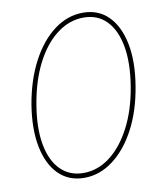

<svg xmlns="http://www.w3.org/2000/svg" viewBox="-83 -802 730 877"><g transform="rotate(-10 281.5 -364.0)"><path d="M237.8 8.3Q166 8.3 119.1 -38.3Q72.3 -85 55.7 -168.7Q39.1 -252.4 57.1 -363.3Q76.2 -474.6 120.4 -558.3Q164.6 -642.1 226.8 -689Q289.1 -735.8 360.8 -735.8Q432.6 -735.8 479 -689Q525.4 -642.1 542 -558.3Q558.6 -474.6 540 -363.3Q522 -252.4 477.8 -168.7Q433.6 -85 371.3 -38.3Q309.1 8.3 237.8 8.3ZM238.3 -14.2Q304.2 -14.2 361.1 -57.6Q418 -101.1 459.2 -180.2Q500.5 -259.3 518.1 -366.2Q535.6 -473.6 521.5 -551.3Q507.3 -628.9 466.1 -671.1Q424.8 -713.4 359.9 -713.4Q293.9 -713.4 236.6 -669.9Q179.2 -626.5 138.4 -547.1Q97.7 -467.8 79.6 -360.4Q61.5 -253.4 75.7 -175.8Q89.8 -98.1 131.8 -56.2Q173.8 -14.2 238.3 -14.2Z"/></g></svg>

Font: Inter 28pt Thin
Style: Italic
Weight: 250
Italic angle: -9.3988°
Designer: Rasmus Andersson
Foundry: rsms
Version: Version 4.001;git-66647c0bb